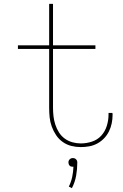

<svg xmlns="http://www.w3.org/2000/svg" viewBox="-20 -755 640 996"><path d="M399 8Q374 8 350 2Q326 -4 305.5 -18.5Q285 -33 271 -54Q257 -75 248.5 -98.5Q240 -122 237.5 -146.5Q235 -171 235 -196V-501H73V-520H235V-735H255V-520H475V-501H255V-196Q255 -174 257.5 -152Q260 -130 267 -108.5Q274 -87 286 -68Q298 -49 316 -36Q334 -23 355.5 -17Q377 -11 399 -11Q429 -11 457.5 -20.5Q486 -30 505.5 -51.5Q525 -73 534 -102Q543 -131 543 -160Q543 -162 543 -164Q543 -166 543 -169H563Q564 -166 564 -163.5Q564 -161 564 -159Q564 -137 559.5 -115Q555 -93 545 -73Q535 -53 519.5 -37Q504 -21 484.5 -10.5Q465 0 443 4Q421 8 399 8ZM353 221 337 213Q349 189 354.5 163Q360 137 361 110Q361 110 360 110Q359 110 358 110Q353 110 349 109Q345 108 341.5 104.5Q338 101 336.5 96.5Q335 92 335 88Q335 83 336.5 79Q338 75 341.5 71.5Q345 68 349 66.5Q353 65 358 65Q363 65 367 66.5Q371 68 374.5 71.5Q378 75 379.5 79Q381 83 381 88Q381 122 375 156Q369 190 353 221Z"/></svg>

Font: Zed Sans Thin Extended
Style: Regular
Weight: 100
Width: 7
Designer: Belleve Invis
Foundry: Belleve Invis
Version: Version 1.0.0; ttfautohint (v1.8.4)